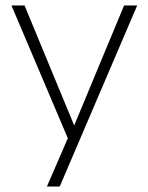

<svg xmlns="http://www.w3.org/2000/svg" viewBox="-20 -504 544 704"><path d="M152 180 233 -7V13L22 -484H70L264 -15H240L435 -484H483L199 180Z"/></svg>

Font: Nunito Sans 12pt ExtraLight 12pt ExtraLight
Style: Regular
Weight: 250
Version: Version 3.101;gftools[0.9.27]